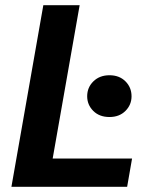

<svg xmlns="http://www.w3.org/2000/svg" viewBox="-20 -720 602 740"><path d="M24 0 147 -700H287L183 -109H489L470 0ZM402 -269Q363 -269 339.5 -292.5Q316 -316 316 -349Q316 -383 340 -406.5Q364 -430 402 -430Q440 -430 463.5 -406.5Q487 -383 487 -349Q487 -316 463.5 -292.5Q440 -269 402 -269Z"/></svg>

Font: DM Sans 16pt ExtraBold
Style: Italic
Weight: 800
Italic angle: -10°
Version: Version 4.004;gftools[0.9.30]